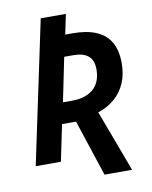

<svg xmlns="http://www.w3.org/2000/svg" viewBox="-90 -780 748 947"><g transform="rotate(-10 284.5 -307.0)"><path d="M356 100 263 -182H193L155 0H29L180 -714H306L285 -614H322Q392 -614 439.5 -594Q487 -574 511 -532.5Q535 -491 535 -427Q535 -372 516.5 -328.5Q498 -285 463 -254.5Q428 -224 379 -208L494 100ZM263 -287Q298 -287 324.5 -296Q351 -305 369.5 -321.5Q388 -338 397.5 -362.5Q407 -387 407 -418Q407 -464 382 -485.5Q357 -507 306 -507H261L216 -287Z"/></g></svg>

Font: Noto Sans Display SemiBold
Style: Italic
Weight: 600
Italic angle: -12°
Designer: Monotype Design Team
Foundry: Monotype Imaging Inc.
Version: Version 2.003